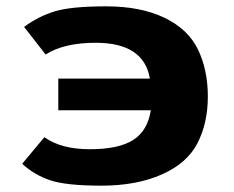

<svg xmlns="http://www.w3.org/2000/svg" viewBox="-20 -569 737 606"><path d="M50 -52 120 -136Q173 -98 263.5 -98Q354 -98 400 -127Q446 -156 456 -221H164V-321H453Q434 -434 282 -434Q182 -434 124 -397L56 -484Q102 -518 154 -533.5Q206 -549 315 -549Q424 -549 499 -513Q574 -477 605 -412.5Q636 -348 636 -264.5Q636 -181 603.5 -117.5Q571 -54 491 -18.5Q411 17 300 17Q189 17 138.5 0Q88 -17 50 -52Z"/></svg>

Font: Fix15 Mono
Style: Bold
Weight: 700
Designer: Carrois Corporate & Edenspiekermann AG
Foundry: Carrois Corporate GbR & Edenspiekermann AG
Version: Version 3.206